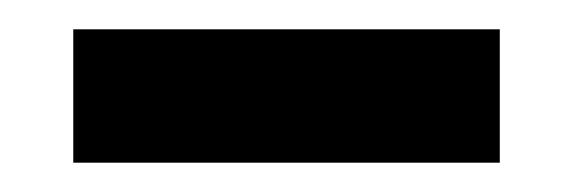

<svg xmlns="http://www.w3.org/2000/svg" viewBox="-20 -772 391 131"><path d="M321 -661H30V-752H321Z"/></svg>

Font: Trujillo Medium
Style: Regular
Weight: 500
Designer: Fira Sans original fonts by bBox Type GmbH, Carrois Corporate GbR, & Edenspiekermann AG / Changes by Cristiano Sobral
Foundry: Fira Sans original fonts by bBox Type GmbH, Carrois Corporate GbR, & Edenspiekermann AG / Changes by Cristiano Sobral
Version: Version 4.301;October 17, 2021;FontCreator 14.0.0.2814 64-bi